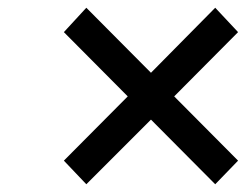

<svg xmlns="http://www.w3.org/2000/svg" viewBox="-20 -498 640 496"><path d="M145 -83 310 -249 145 -415 203 -478 370 -310 536 -478 595 -415 430 -249 595 -83 536 -22 370 -189 203 -22Z"/></svg>

Font: Lingua Franca
Style: Bold Italic
Weight: 700
Italic angle: -13°
Version: Version 1.19